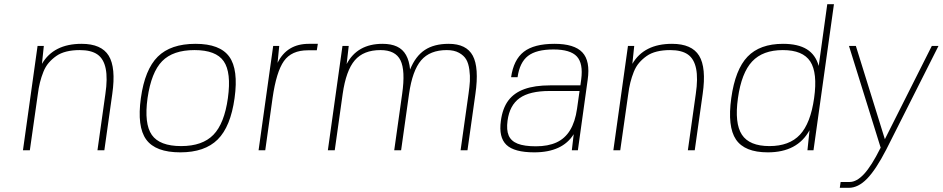

<svg xmlns="http://www.w3.org/2000/svg" viewBox="-20 -720 4517 920"><path d="M190 -500 181 -414Q237 -510 371 -510Q466 -510 501 -453Q536 -396 518 -270L480 0H447L485 -270Q496 -344 486.5 -391Q477 -438 447 -459Q417 -480 362 -480Q327 -480 298.5 -473Q270 -466 249.5 -451.5Q229 -437 213.5 -419Q198 -401 188 -376Q178 -351 171.5 -325Q165 -299 161 -267L123 0H90L160 -500Z M917 -510Q1034 -510 1078.5 -448.5Q1123 -387 1104 -250Q1085 -113 1023 -51.5Q961 10 844 10Q725 10 680.5 -51.5Q636 -113 655 -250Q674 -387 736 -448.5Q798 -510 917 -510ZM687 -250Q670 -127 707.5 -73.5Q745 -20 848 -20Q950 -20 1002.5 -74Q1055 -128 1072 -250Q1089 -373 1052 -426.5Q1015 -480 912 -480Q809 -480 757 -427Q705 -374 687 -250Z M1286 -250 1251 0H1219L1289 -500H1318L1310 -419Q1355 -510 1460 -510H1503L1498 -479H1455Q1377 -479 1340.5 -427.5Q1304 -376 1286 -250Z M1803 -480Q1722 -480 1680 -431Q1638 -382 1622 -270L1584 0H1551L1621 -500H1651L1641 -413Q1692 -510 1813 -510Q1854 -510 1882 -497Q1910 -484 1925.5 -456.5Q1941 -429 1945 -387Q1971 -451 2015.5 -480.5Q2060 -510 2130 -510Q2215 -510 2245.5 -453Q2276 -396 2258 -270L2220 0H2187L2225 -270Q2230 -305 2231.5 -330.5Q2233 -356 2229 -386Q2225 -416 2214 -435Q2203 -454 2179.5 -467Q2156 -480 2121 -480Q2040 -480 1998 -431Q1956 -382 1940 -270L1902 0H1869L1907 -270Q1923 -382 1899 -431Q1875 -480 1803 -480Z M2729 -77Q2675 10 2540 10Q2444 10 2406.5 -26Q2369 -62 2380 -141Q2388 -201 2415.5 -238Q2443 -275 2492.5 -293Q2542 -311 2617 -311H2761L2765 -340Q2775 -416 2744 -449.5Q2713 -483 2632 -483Q2550 -483 2510 -452Q2470 -421 2460 -350H2429Q2441 -434 2490 -472Q2539 -510 2637 -510Q2732 -510 2770.5 -469Q2809 -428 2796 -338L2749 0H2720ZM2757 -284H2613Q2518 -284 2470 -250Q2422 -216 2412 -142Q2406 -97 2417.5 -70.5Q2429 -44 2460.5 -31.5Q2492 -19 2548 -19Q2606 -19 2646.5 -37.5Q2687 -56 2711.5 -96Q2736 -136 2745 -199Z M3019 -500 3010 -414Q3066 -510 3200 -510Q3295 -510 3330 -453Q3365 -396 3347 -270L3309 0H3276L3314 -270Q3325 -344 3315.5 -391Q3306 -438 3276 -459Q3246 -480 3191 -480Q3156 -480 3127.5 -473Q3099 -466 3078.5 -451.5Q3058 -437 3042.5 -419Q3027 -401 3017 -376Q3007 -351 3000.5 -325Q2994 -299 2990 -267L2952 0H2919L2989 -500Z M3659 10Q3548 10 3506.5 -51.5Q3465 -113 3484 -250Q3503 -387 3562 -448.5Q3621 -510 3732 -510Q3804 -510 3846 -484Q3888 -458 3903 -404L3944 -700H3976L3878 0H3849L3859 -96Q3801 10 3659 10ZM3667 -20Q3762 -20 3813 -74.5Q3864 -129 3881 -250Q3898 -371 3862.5 -425.5Q3827 -480 3731 -480Q3635 -480 3584 -425.5Q3533 -371 3516 -250Q3499 -129 3535 -74.5Q3571 -20 3667 -20Z M4198 -9 4200 -12 4048 -500H4081L4220 -53L4445 -500H4477L4227 -4Q4177 93 4134.5 136.5Q4092 180 4047 180H4004L4008 152H4051Q4085 152 4120.5 113.5Q4156 75 4198 -9Z"/></svg>

Font: Fivo Sans Thin
Style: Regular
Weight: 250
Foundry: Alexander Slobzheninov
Version: 1.0